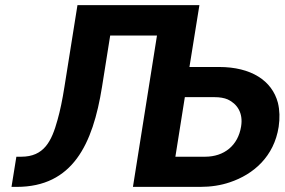

<svg xmlns="http://www.w3.org/2000/svg" viewBox="-20 -731 1113 751"><path d="M25 0H45C264 0 343 -166 379 -391L411 -592H594L500 0H763C805 0 844 -6 879 -18C972 -49 1052 -119 1070 -235C1075 -269 1074 -300 1067 -329C1044 -416 962 -469 837 -469H721L760 -711H283L232 -391C224 -340 215 -297 205 -262C182 -178 152 -118 63 -118H44ZM666 -118 703 -351H819C840 -351 857 -348 871 -342C907 -325 932 -290 923 -236C911 -162 857 -118 782 -118Z"/></svg>

Font: Asimov Pro
Style: BdObl
Weight: 700
Designer: Google
Version: Version 2.000980; 2014